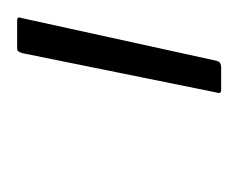

<svg xmlns="http://www.w3.org/2000/svg" viewBox="-47 -701 278 224"><g transform="rotate(-90 92.0 -589.0)"><path d="M99 -470Q97 -470 96 -471Q95 -472 96 -475L142 -702Q143 -705 144 -706.5Q145 -708 148 -708H180Q183 -708 183.5 -706.5Q184 -705 183 -703L133 -475Q132 -472 130 -471Q128 -470 126 -470Z"/></g></svg>

Font: Glory ExtraLight
Style: Italic
Weight: 250
Italic angle: -12°
Version: Version 1.011